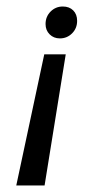

<svg xmlns="http://www.w3.org/2000/svg" viewBox="-20 -503 337 590"><path d="M217 -439Q217 -416 201.5 -400.5Q186 -385 164 -385Q145 -385 132.5 -397.5Q120 -410 120 -429Q120 -452 135.5 -467.5Q151 -483 173 -483Q193 -483 205 -471Q217 -459 217 -439ZM182 -336 117 67H30L116 -336Z"/></svg>

Font: Cambay Devanagari
Style: Bold Italic
Weight: 700
Designer: Pooja Saxena
Foundry: Pooja Saxena
Version: Version 1.005;PS 001.005;hotconv 1.0.70;makeotf.lib2.5.58329